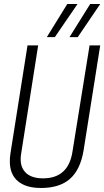

<svg xmlns="http://www.w3.org/2000/svg" viewBox="-20 -926 519 956"><path d="M184 10Q109 10 69 -24Q29 -58 29 -122Q29 -133 29.5 -141Q30 -149 32 -162L117 -700H170L85 -159Q76 -102 104.5 -70Q133 -38 194 -38Q321 -38 341 -172L426 -700H479L396 -176Q380 -81 328.5 -35.5Q277 10 184 10ZM326 -741 429 -906H479L367 -741ZM213 -741 315 -906H366L253 -741Z"/></svg>

Font: Georama SemiCondensed Light
Style: Italic
Weight: 300
Width: 4
Italic angle: -9°
Designer: Jean-Baptiste Levee
Foundry: Production Type
Version: Version 1.000